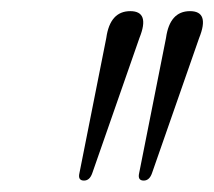

<svg xmlns="http://www.w3.org/2000/svg" viewBox="-20 -796 375 336"><path d="M127 -480Q116 -480 119 -493L166 -729.5Q172.5 -776.5 208 -776.5Q243 -776.5 224 -729.5L141.5 -493Q137 -480 127 -480ZM231.5 -480Q220.5 -480 223.5 -493L270.5 -729.5Q277 -776.5 312.5 -776.5Q347.5 -776.5 328.5 -729.5L246 -493Q241.5 -480 231.5 -480Z"/></svg>

Font: Fraunces 144pt Soft Light
Style: Italic
Weight: 300
Italic angle: -16°
Version: Version 1.000;[b76b70a41]